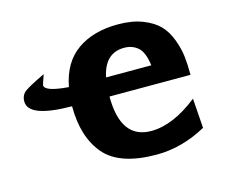

<svg xmlns="http://www.w3.org/2000/svg" viewBox="-78 -591 829 705"><g transform="rotate(-15 337.0 -238.5)"><path d="M17 -303Q17 -327 34 -340Q51 -353 112 -382Q99 -346 99 -343Q99 -319 189 -312Q206 -402 267 -445Q328 -488 422 -488Q476 -488 515.5 -472.5Q555 -457 577 -434Q599 -411 612 -376Q625 -341 628.5 -310Q632 -279 632 -240H324Q324 -78 440 -78Q523 -78 618 -153L626 -40Q533 11 437 11Q297 11 239.5 -56Q182 -123 182 -241Q17 -242 17 -303ZM330 -311H502Q495 -363 473.5 -381Q452 -399 422 -399Q348 -399 330 -311Z"/></g></svg>

Font: Coval
Style: Black
Weight: 1000
Foundry: Context Ltd
Version: Version 001.000